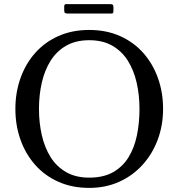

<svg xmlns="http://www.w3.org/2000/svg" viewBox="-20 -906 870 936"><path d="M55 -375C55 -321.7 63.2 -271.8 79.8 -225.2C96.2 -178.8 120.1 -137.8 151.2 -102.5C182.4 -67.2 220.2 -39.6 264.8 -19.8C309.2 0.1 359.3 10 415 10C468.3 10 517 0.1 561 -19.8C605 -39.6 643 -67.2 675 -102.5C707 -137.8 731.7 -178.8 749 -225.2C766.3 -271.8 775 -321.7 775 -375C775 -428.3 766.8 -478.2 750.2 -524.8C733.8 -571.2 709.9 -612.2 678.8 -647.5C647.6 -682.8 609.8 -710.4 565.2 -730.2C520.8 -750.1 470.7 -760 415 -760C359.3 -760 309.2 -750.1 264.8 -730.2C220.2 -710.4 182.4 -682.8 151.2 -647.5C120.1 -612.2 96.2 -571.2 79.8 -524.8C63.2 -478.2 55 -428.3 55 -375ZM170 -375C170 -420.7 174.7 -463.7 184 -504C193.3 -544.3 207.8 -579.9 227.2 -610.8C246.8 -641.6 272.1 -665.8 303.2 -683.5C334.4 -701.2 371.7 -710 415 -710C458.7 -710 496 -701.2 527 -683.5C558 -665.8 583.2 -641.6 602.8 -610.8C622.2 -579.9 636.7 -544.3 646 -504C655.3 -463.7 660 -420.7 660 -375C660 -329.7 655.8 -286.8 647.5 -246.2C639.2 -205.8 625.5 -170.1 606.5 -139.2C587.5 -108.4 562.3 -84.2 531 -66.5C499.7 -48.8 461 -40 415 -40C371.7 -40 334.4 -48.8 303.2 -66.5C272.1 -84.2 246.8 -108.4 227.2 -139.2C207.8 -170.1 193.3 -205.8 184 -246.2C174.7 -286.8 170 -329.7 170 -375ZM293 -856C293 -849 294.3 -844.6 297 -842.8C299.7 -840.9 304.2 -840 310.5 -840H522C527.3 -840 530.5 -841.2 531.5 -843.5C532.5 -845.8 533 -849.7 533 -855V-870.5C533 -877.2 531.8 -881.4 529.2 -883.2C526.8 -885.1 522.3 -886 516 -886H303C298.7 -886 295.9 -884.9 294.8 -882.8C293.6 -880.6 293 -877.2 293 -872.5Z"/></svg>

Font: Besley*
Style: Regular
Weight: 400
Designer: Owen Earl
Foundry: indestructible type*
Version: Version 3.000; ttfautohint (v1.8.3)